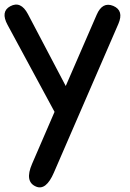

<svg xmlns="http://www.w3.org/2000/svg" viewBox="-21 -528 562 830"><path d="M468.8 -502.4Q421.9 -522 397 -464.4L263.2 -156.2L99.6 -467.3Q68.8 -525.4 23.4 -501Q-19.5 -478 11.7 -420.4L214.8 -44.4L117.7 180.2Q84 257.8 135.3 278.8Q178.2 296.4 211.9 218.3L490.7 -424.8Q515.6 -482.4 468.8 -502.4Z"/></svg>

Font: Comic Relief
Style: Regular
Weight: 400
Designer: Jeff Davis
Foundry: Loudifier
Version: Version 1.200; ttfautohint (v1.8.4.7-5d5b)